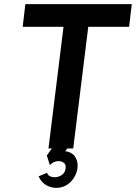

<svg xmlns="http://www.w3.org/2000/svg" viewBox="-20 -720 659 931"><path d="M606 -590H408L335 0H215L288 -590H90L103 -700H619ZM252 191Q228 191 204.5 178Q181 165 167 135L208 118Q212 131 225.5 136Q239 141 255 138.5Q271 136 283.5 125.5Q296 115 298 96Q301 77 287.5 68Q274 59 255 62Q236 65 222 81L207 34L268 -51L331 -29L296 13Q327 17 341.5 36.5Q356 56 356.5 81.5Q357 107 344 132.5Q331 158 307.5 174.5Q284 191 252 191Z"/></svg>

Font: Kulim Park
Style: Bold Italic
Weight: 700
Italic angle: -8°
Designer: Noponies / Dale Sattler
Foundry: Noponies
Version: Version 1.000; ttfautohint (v1.8.3)